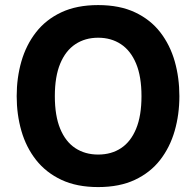

<svg xmlns="http://www.w3.org/2000/svg" viewBox="-20 -739 780 764"><path d="M370.6 -718.8Q285.2 -718.8 223.9 -689.9Q162.6 -661.1 123.3 -610.6Q84 -560.1 65.2 -494.9Q46.4 -429.7 46.4 -356.4Q46.4 -283.2 65.2 -218Q84 -152.8 123.5 -102.5Q163.1 -52.2 224.4 -23.4Q285.6 5.4 370.6 5.4Q455.6 5.4 516.8 -23.4Q578.1 -52.2 617.2 -102.5Q656.2 -152.8 675 -218Q693.8 -283.2 693.8 -356.4Q693.8 -429.7 675.3 -494.9Q656.7 -560.1 617.7 -610.6Q578.6 -661.1 517.3 -689.9Q456.1 -718.8 370.6 -718.8ZM370.6 -588.9Q422.4 -588.9 461.2 -563.2Q500 -537.6 521.5 -486.1Q543 -434.6 543 -356.4Q543 -278.3 521.7 -226.8Q500.5 -175.3 461.9 -149.7Q423.3 -124 370.6 -124Q318.4 -124 279.5 -149.7Q240.7 -175.3 219.5 -226.8Q198.2 -278.3 198.2 -356.4Q198.2 -434.6 219.7 -486.1Q241.2 -537.6 280 -563.2Q318.8 -588.9 370.6 -588.9Z"/></svg>

Font: Estedad-FD-VF Thin
Style: Regular
Weight: 100
Designer: Amin Abedi
Version: Version 5.0